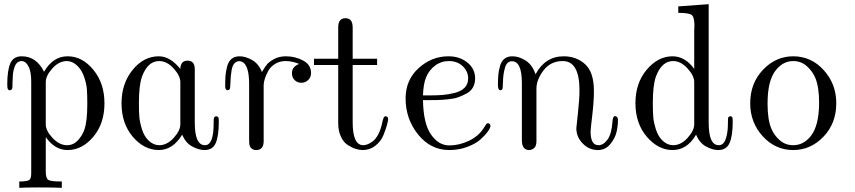

<svg xmlns="http://www.w3.org/2000/svg" viewBox="-20 -714 4132 928"><path d="M15.1 -305.2Q15.1 -374 30 -408Q44.9 -441.9 85 -441.9Q155.8 -441.9 192.9 -367.2Q236.3 -441.9 306.2 -441.9Q306.6 -441.9 307.1 -441.9Q377.9 -441.9 431.4 -376.5Q484.9 -311 484.9 -214.8Q484.9 -116.7 430.9 -52.7Q377 11.2 306.2 11.2Q246.1 11.2 202.1 -49.8H201.2V113.8Q201.2 147 212.6 155Q224.1 163.1 273.9 163.1H278.8V193.8Q241.7 191.9 167 191.9Q104 191.9 73.2 193.8V163.1H83Q111.8 162.1 121.3 156Q130.9 149.9 130.9 123V-319.8Q130.9 -368.7 117.4 -393.8Q104 -418.9 84 -418.9Q77.1 -418.9 70.8 -416Q57.6 -410.2 50.8 -391.6Q43.9 -373 42.5 -355.5Q41 -337.9 40.5 -315.9Q40 -293.9 40 -292Q39.1 -280.8 31 -278.3Q22.9 -275.9 19 -282.2Q15.1 -286.1 15.1 -305.2ZM201.2 -112.8Q201.2 -82 234.1 -47.1Q267.1 -12.2 304.2 -12.2Q334 -12.2 355.5 -34.7Q377 -57.1 387.2 -85.9Q401.9 -125.5 401.9 -209.5Q401.9 -211.9 401.9 -214.8Q401.9 -256.8 399.9 -283Q397.9 -309.1 386.5 -342.5Q375 -376 353 -397Q329.1 -418.9 303.2 -418.9Q265.1 -418.9 233.2 -383.5Q201.2 -348.1 201.2 -316.9Z M567.4 -214.8Q567.4 -310.1 620.8 -376Q674.3 -441.9 747.6 -441.9Q802.7 -441.9 851.6 -380.9Q852.5 -420.9 886.7 -420.9Q921.4 -420.9 921.4 -379.4Q921.4 -377.9 921.4 -376V-121.1Q921.4 -12.2 970.7 -12.2Q1012.7 -12.2 1012.7 -118.2V-128.9Q1012.7 -142.1 1015.6 -147Q1018.6 -151.9 1024.7 -151.9Q1030.8 -151.9 1034.7 -147.9Q1037.6 -144 1037.6 -126Q1037.6 -57.1 1022.9 -22.9Q1008.3 11.2 968.8 11.2Q940.9 11.2 909.2 -5.9Q877.4 -22.9 860.4 -63Q815.4 11.2 747.6 11.2Q676.8 11.2 622.1 -52.7Q567.4 -116.7 567.4 -214.8ZM651.4 -215.8Q651.4 -172.9 653.6 -147.5Q655.8 -122.1 666.7 -87.6Q677.7 -53.2 699.7 -33.2Q722.7 -12.2 749.5 -12.2Q787.6 -12.2 819.6 -47.6Q851.6 -83 851.6 -112.8V-316.9Q851.6 -347.7 819.1 -383.3Q786.6 -418.9 749.5 -418.9Q694.3 -418.9 666.5 -344.2Q651.4 -302.7 651.4 -215.8Z M1068.4 -296.9Q1068.4 -326.7 1069.8 -346.9Q1071.3 -367.2 1077.6 -392.1Q1084 -417 1099.1 -429.4Q1114.3 -441.9 1138.2 -441.9Q1166 -441.9 1197.5 -424.6Q1229 -407.2 1246.1 -366.2Q1260.3 -390.1 1270.3 -402.6Q1280.3 -415 1304.7 -428.5Q1329.1 -441.9 1361.3 -441.9Q1407.2 -441.9 1445.3 -421.4Q1483.4 -400.9 1483.4 -360.8Q1483.4 -340.8 1469.7 -327.4Q1456.1 -314 1437 -314Q1417 -314 1404.1 -326.9Q1391.1 -339.8 1391.1 -359.9Q1391.1 -377.9 1401.6 -389.4Q1412.1 -400.9 1426.3 -404.8Q1393.1 -418.9 1360.4 -418.9Q1331.5 -418.9 1309.3 -405Q1287.1 -391.1 1276.1 -370.6Q1265.1 -350.1 1259.8 -332.5Q1254.4 -314.9 1254.4 -304.2V-32.2Q1254.4 10.7 1219.2 11.2Q1192.4 11.2 1186 -13.2Q1184.1 -19 1184.1 -41V-307.1Q1184.1 -401.4 1148.4 -416Q1133.3 -421.9 1119.1 -413.1Q1104 -403.3 1099.1 -373Q1094.2 -342.8 1093.8 -314.5Q1093.3 -286.1 1089.4 -282.2Q1086.4 -278.3 1081.1 -277.8Q1068.4 -277.8 1068.4 -296.9Z M1497.6 -399.9V-430.2H1614.7V-582Q1614.7 -626 1649.7 -626Q1684.6 -626 1684.6 -581.1V-430.2H1802.7V-399.9H1684.6V-123Q1684.6 -12.2 1735.8 -12.2Q1744.6 -12.2 1755.6 -16.1Q1766.6 -20 1781.2 -30.5Q1795.9 -41 1808.8 -65.9Q1821.8 -90.8 1828.6 -127Q1833.5 -147 1837.9 -149.9Q1843.8 -153.8 1849.9 -150.4Q1856 -147 1856 -138.2Q1856 -130.4 1850.3 -109.6Q1844.7 -88.9 1832.8 -59.8Q1820.8 -30.8 1794.2 -9.8Q1767.6 11.2 1732.9 11.2Q1716.8 11.2 1699.2 5.6Q1681.6 0 1661.1 -12.9Q1640.6 -25.9 1627.7 -53.5Q1614.7 -81.1 1614.7 -120.1V-399.9Z M1940.4 -238.8Q1940.4 -327.6 2003.4 -384.8Q2066.4 -441.9 2147.5 -441.9Q2201.7 -441.9 2239 -411.9Q2276.4 -381.8 2276.4 -335Q2276.4 -310.1 2265.9 -291.5Q2255.4 -272.9 2234.9 -262Q2214.4 -251 2194.6 -243.9Q2174.8 -236.8 2144.3 -233.9Q2113.8 -231 2094.2 -230.5Q2074.7 -230 2045.4 -230H2024.4Q2026.4 -117.2 2062.5 -64.9Q2099.1 -11.2 2151.4 -11.2Q2151.9 -11.2 2152.3 -11.2Q2199.2 -11.2 2245.8 -33.2Q2292.5 -55.2 2317.4 -94.2Q2318.4 -95.2 2323 -103Q2327.6 -110.8 2330.6 -114.5Q2333.5 -118.2 2337.4 -118.2Q2342.3 -119.1 2346.4 -115Q2350.6 -110.8 2350.6 -106Q2350.6 -96.2 2337.6 -78.1Q2324.7 -60.1 2301.8 -39.6Q2278.8 -19 2238.3 -3.9Q2197.8 11.2 2151.4 11.2Q2061.5 11.2 2001 -63.7Q1940.4 -138.7 1940.4 -238.8ZM2024.4 -252.9H2055.7Q2091.8 -252.9 2117.7 -254.9Q2143.6 -256.8 2175.5 -264.4Q2207.5 -272 2225.1 -289.6Q2242.7 -307.1 2242.7 -335Q2242.7 -369.1 2216.6 -394Q2190.4 -418.9 2149.4 -418.9Q2112.3 -418.9 2083 -397Q2053.7 -375 2039.6 -340.8Q2026.4 -310.1 2024.4 -252.9Z M2386.7 -303.2Q2386.7 -333 2388.7 -353.5Q2390.6 -374 2397.2 -396.5Q2403.8 -418.9 2418.7 -430.4Q2433.6 -441.9 2456.5 -441.9Q2488.8 -441.9 2521.2 -420.9Q2553.7 -399.9 2568.4 -355Q2615.2 -441.9 2704.6 -441.9Q2765.6 -441.9 2808.1 -403.6Q2850.6 -365.2 2850.6 -273.9Q2850.6 -223.1 2842.5 -156Q2834.5 -88.9 2834.5 -78.1Q2834.5 -12.2 2872.6 -12.2Q2896.5 -12.2 2916.5 -39.6Q2936.5 -66.9 2940.4 -127.9Q2942.4 -152.8 2952.6 -152.8Q2955.6 -152.8 2960.4 -149.9Q2966.3 -146 2966.8 -134.8Q2966.8 -105 2959.7 -75Q2952.6 -44.9 2929.2 -16.8Q2905.8 11.2 2869.6 11.2Q2827.6 11.2 2796.6 -20.3Q2765.6 -51.8 2765.6 -94.2Q2765.6 -97.2 2773.2 -166Q2780.8 -234.9 2780.8 -277.8Q2780.8 -418.9 2699.7 -418.9Q2641.6 -418.9 2607.2 -374Q2572.8 -329.1 2572.8 -285.2V-32.2Q2572.8 -7.3 2561.3 2Q2549.8 11.2 2537.6 11.2Q2502.4 11.2 2502.4 -37.1V-312Q2502.4 -418 2454.6 -418Q2429.7 -418 2420.7 -386.5Q2411.6 -355 2411.1 -319.6Q2410.6 -284.2 2406.7 -280.8Q2401.9 -277.8 2398.4 -277.8Q2386.7 -278.3 2386.7 -303.2Z M3230.5 -441.9Q3291.5 -441.9 3335.4 -380.9V-565.9Q3335.4 -569.8 3335.9 -577.9Q3336.4 -585.9 3336.4 -589.8Q3336.4 -631.8 3323 -641.8Q3309.6 -651.9 3258.3 -651.9V-683.1L3405.3 -693.8V-121.1Q3405.3 -12.2 3453.6 -12.2Q3477.5 -12.2 3487.5 -42Q3497.6 -71.8 3498 -107.4Q3498.5 -143.1 3499.5 -146Q3502.4 -150.9 3508.5 -151.9Q3514.6 -152.8 3518.6 -147.9Q3521.5 -145 3521.5 -126Q3521.5 -57.1 3506.3 -22.9Q3491.2 11.2 3451.7 11.2Q3423.8 11.2 3392.6 -5.9Q3361.3 -22.9 3344.2 -63Q3301.3 11.2 3230.5 11.2Q3161.6 11.2 3106.4 -53Q3051.3 -117.2 3051.3 -215.1Q3051.3 -313 3106 -377.4Q3160.6 -441.9 3230.5 -441.9ZM3135.3 -215.8Q3135.3 -172.9 3137.5 -147.5Q3139.6 -122.1 3150.6 -87.6Q3161.6 -53.2 3183.6 -33.2Q3206.5 -12.2 3233.4 -12.2Q3271.5 -12.2 3303.5 -47.6Q3335.4 -83 3335.4 -112.8V-316.9Q3335.4 -347.7 3303 -383.3Q3270.5 -418.9 3233.4 -418.9Q3178.2 -418.9 3150.4 -344.2Q3135.3 -302.7 3135.3 -215.8Z M3606 -214.8Q3606 -312 3668 -377Q3730 -441.9 3814 -441.9Q3900.9 -441.9 3961.4 -375Q4022 -308.1 4022 -214.8Q4022 -117.7 3960 -53.2Q3897.9 11.2 3814 11.2Q3727.1 11.2 3666.5 -55.4Q3606 -122.1 3606 -214.8ZM3689.9 -213.9Q3689.9 -134.8 3708 -92.8Q3721.2 -60.5 3748.5 -36.4Q3775.9 -12.2 3814 -12.2Q3862.8 -12.2 3897.9 -55.2Q3939 -106 3939 -217.8Q3939 -293 3920.9 -336.9Q3907.7 -369.1 3879.9 -394Q3852.1 -418.9 3814 -418.9Q3765.1 -418.9 3730 -375Q3689.9 -325.7 3689.9 -213.9Z"/></svg>

Font: CMU Serif Upright Italic
Style: UprightItalic
Weight: 500
Version: Version 0.7.0